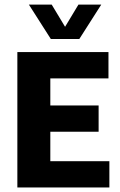

<svg xmlns="http://www.w3.org/2000/svg" viewBox="-20 -824 527 844"><path d="M56.3 0V-595H456.8V-479.5H201.2V-115.5H460.8V0ZM161.1 -244.8V-360.3H413.5V-244.8ZM203.5 -652.5 106.9 -803.9H207.2L275 -691.3H257.1L324.9 -803.9H425.2L328.6 -652.5Z"/></svg>

Font: Encode Sans SC Condensed Thin
Style: Regular
Weight: 100
Width: 3
Designer: Multiple Designers
Foundry: Impallari Type
Version: Version 3.002